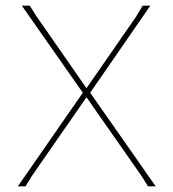

<svg xmlns="http://www.w3.org/2000/svg" viewBox="-20 -657 610 677"><path d="M510 -637 298 -330 529 0H502L478 -38L285 -314L92 -36L70 0H43L272 -330L57 -637H85L107 -602L285 -346L459 -597L483 -637Z"/></svg>

Font: Alegreya Sans SC Thin
Style: Regular
Weight: 100
Designer: Juan Pablo del Peral
Foundry: Huerta Tipografica
Version: Version 2.007